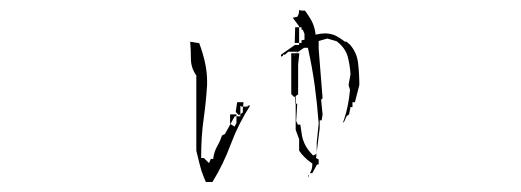

<svg xmlns="http://www.w3.org/2000/svg" viewBox="-20 -384 1040 383"><path d="M359.4 -300.8Q360.8 -284.7 360.8 -267.1Q360.8 -249.5 370.6 -234.9L371.6 -233.9V-83.5Q378.9 -52.7 381.8 -43.5Q386.7 -29.3 390.6 -21H403.8Q425.3 -55.7 440.4 -96.4Q455.6 -137.2 479 -173.3H474.1V-171.4H460.9L460.4 -172.9H459.5V-151.9H448.2L428.7 -116.7L422.9 -113.8Q419.4 -103 413.6 -92.8Q407.7 -82.5 405.8 -70.8L405.3 -66.9H400.4L397 -58.6L386.7 -68.8H381.3V-73.2Q381.3 -111.8 386.2 -146.5Q391.1 -181.2 393.1 -214.8Q393.1 -218.8 393.1 -222.7Q393.1 -255.9 377.4 -297.9ZM596.2 -34.2V-35.6Q595.7 -35.2 595.2 -34.2V-29.3Q596.2 -31.7 596.2 -34.2ZM603 -55.7Q603 -45.9 598.1 -38.6H603L612.3 -55.7L615.7 -56.2V-65.9L610.4 -68.8L617.7 -128.4V-144H621.6L623.5 -155.3L620.6 -185.1L623.5 -188L615.7 -286.1V-302.2L632.8 -307.1L651.4 -301.8Q668.9 -288.6 673.8 -270.5Q678.2 -253.4 679.2 -235.8L675.3 -214.4L678.2 -204.6Q675.3 -172.9 666.5 -146Q665 -142.6 663.6 -138.7L667 -142.1L671.4 -152.3L676.3 -155.8L679.2 -170.4H683.1V-180.2H688L696.8 -214.4Q696.8 -236.3 694.3 -258.3Q691.9 -279.3 677.7 -295.4L669.4 -302.2V-299.8Q659.7 -307.1 656.7 -308.8Q653.8 -310.5 651.1 -312Q648.4 -313.5 645.5 -314.5Q642.6 -315.4 639.6 -316.2Q636.7 -316.9 633.8 -317.1Q630.9 -317.4 627.4 -317.4Q621.1 -317.4 609.4 -314.9L608.9 -319.8Q606.9 -332.5 601.1 -343.3Q595.7 -353 588.4 -362.8H582.5Q579.1 -362.8 576.7 -364.3Q576.7 -356.9 574.2 -352.5L573.2 -350.6L564 -348.6L576.7 -331.5V-294.4H568.4L540.5 -274.9V-271L544.4 -272.5V-274.9H548.3L555.2 -280.8H573.7L566.4 -273.9H569.8V-125L576.7 -106.4V-83.5Q585.9 -69.8 601.1 -59.1L603 -58.1ZM579.1 -135.3H574.2L570.8 -142.6L572.8 -173.8V-177.2H568.8L567.9 -218.8V-275.9L586.4 -288.6H594.2Q603 -249 607.9 -212.6Q612.8 -176.3 615.7 -137.7L611.8 -99.6V-77.1L604.5 -73.7L602.5 -76.2Q586.9 -91.8 582.5 -112.8Q580.6 -124 579.1 -135.3ZM439 -137.2V-155.8H451.7V-138.7L447.8 -131.3ZM460.9 -180.2H465.8L464.4 -167.5V-159.7L456.5 -154.3L450.2 -160.6L453.1 -180.2ZM561 -196.3V-277.8H577.1L574.7 -254.9V-195.8L566.9 -190.4ZM581.5 -298.3H567.9L568.8 -329.6H581.5V-324.7H584L587.4 -316.4V-304.7L581.5 -303.7Z"/></svg>

Font: Bakudai
Style: Light
Weight: 300
Version: Version 1.48